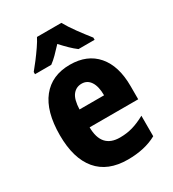

<svg xmlns="http://www.w3.org/2000/svg" viewBox="-187 -869 884 982"><g transform="rotate(-30 255.0 -378.0)"><path d="M261 -559Q363 -559 419.5 -493.5Q476 -428 476 -309V-231H189Q190 -108 298 -108Q338 -108 373 -118Q408 -128 448 -150V-29Q378 10 277 10Q159 10 98 -62.5Q37 -135 37 -272Q37 -412 95.5 -485.5Q154 -559 261 -559ZM265 -445Q232 -445 212 -419.5Q192 -394 190 -336H335Q335 -388 316.5 -416.5Q298 -445 265 -445ZM331 -766Q350 -732 378.5 -693Q407 -654 435 -619V-606H340Q321 -620 301 -639.5Q281 -659 259 -683Q236 -658 216.5 -638.5Q197 -619 179 -606H83V-619Q99 -638 119.5 -665Q140 -692 158.5 -719Q177 -746 187 -766Z"/></g></svg>

Font: Noto Sans Hebrew Condensed ExtraBold
Style: Regular
Weight: 800
Width: 3
Designer: Monotype Design Team
Foundry: Monotype Imaging Inc.
Version: Version 2.004; ttfautohint (v1.8.4.7-5d5b)